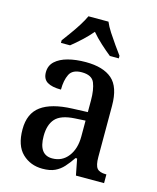

<svg xmlns="http://www.w3.org/2000/svg" viewBox="-116 -846 765 936"><g transform="rotate(15 266.5 -378.0)"><path d="M188 10Q127 10 86 -29.5Q45 -69 45 -151Q45 -231 97 -269Q149 -307 254 -311L331 -314V-373Q331 -427 317.5 -460.5Q304 -494 253 -494Q206 -494 191 -463.5Q176 -433 176 -386Q130 -386 106.5 -400.5Q83 -415 83 -449Q83 -483 106.5 -504.5Q130 -526 169.5 -536.5Q209 -547 259 -547Q347 -547 392 -508Q437 -469 437 -374V-116Q437 -74 449.5 -59Q462 -44 494 -44H497V0H355L339 -82H331Q312 -54 293.5 -33.5Q275 -13 250.5 -1.5Q226 10 188 10ZM221 -51Q271 -51 301 -90Q331 -129 331 -191V-271L278 -268Q208 -264 180.5 -233.5Q153 -203 153 -146Q153 -51 221 -51ZM117 -619Q131 -638 150 -664Q169 -690 186 -717Q203 -744 213 -766H314Q323 -744 340.5 -717Q358 -690 376.5 -664Q395 -638 409 -619V-606H364Q340 -625 312 -650.5Q284 -676 263 -701Q242 -676 214.5 -650.5Q187 -625 163 -606H117Z"/></g></svg>

Font: Noto Serif Thai SemiCondensed Medium
Style: Regular
Weight: 500
Width: 4
Designer: Monotype Design Team
Foundry: Monotype Imaging Inc.
Version: Version 2.002; ttfautohint (v1.8.4.7-5d5b)